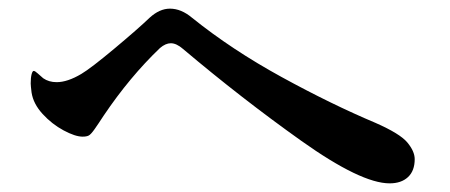

<svg xmlns="http://www.w3.org/2000/svg" viewBox="-20 -583 1040 444"><path d="M403 -470Q388 -483 375 -483Q363 -483 350 -472Q280 -405 220 -316Q207 -296 198.5 -284Q190 -272 185 -269.5Q180 -267 171 -267Q154 -267 127 -281.5Q100 -296 78.5 -319.5Q57 -343 53 -369Q51 -385 51 -390Q51 -403 53 -411Q55 -419 58 -419Q61 -419 67.5 -413Q74 -407 80 -402Q93 -393 111 -393Q136 -393 168 -412Q190 -425 245 -471Q300 -517 326 -542Q349 -563 373 -563Q399 -563 424 -542Q516 -468 631 -405Q746 -342 848 -299Q905 -274 922 -253.5Q939 -233 939 -215Q939 -188 923.5 -173.5Q908 -159 881 -159Q815 -159 676.5 -257.5Q538 -356 403 -470Z"/></svg>

Font: Shippori Mincho B1
Style: Bold
Weight: 700
Designer: FONTDASU
Foundry: FONTDASU / Google Inc. / but / Adobe
Version: Version 3.110; ttfautohint (v1.8.3)